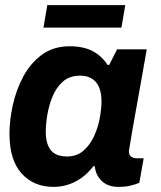

<svg xmlns="http://www.w3.org/2000/svg" viewBox="-20 -719 631 751"><path d="M189 12Q112 12 64.5 -40.5Q17 -93 17 -196Q17 -248 30 -307.5Q43 -367 71 -419.5Q99 -472 144 -505Q189 -538 252 -538Q307 -538 342.5 -519Q378 -500 401 -465H407L438 -526H554Q540 -445 529 -384.5Q518 -324 510.5 -281.5Q503 -239 498 -211Q493 -183 490.5 -166.5Q488 -150 486.5 -142Q485 -134 484.5 -131Q484 -128 484 -127Q484 -113 493 -106.5Q502 -100 513 -100H542L525 -4Q514 1 493 6.5Q472 12 443 12Q400 12 375 -14Q350 -40 350 -83Q350 -91 351.5 -100Q353 -109 355 -118L413 -69H345Q316 -30 275.5 -9Q235 12 189 12ZM242 -107Q281 -107 307 -130Q333 -153 348.5 -187.5Q364 -222 370.5 -258.5Q377 -295 377 -322Q377 -372 355.5 -397.5Q334 -423 293 -423Q252 -423 226 -400Q200 -377 185.5 -341.5Q171 -306 165 -269Q159 -232 159 -204Q159 -157 178.5 -132Q198 -107 242 -107ZM150 -611 165 -699H470L455 -611Z"/></svg>

Font: Archivo VF Beta
Style: Italic
Weight: 400
Italic angle: -10°
Designer: Hector Gatti
Foundry: Omnibus-Type
Version: Version 1.002